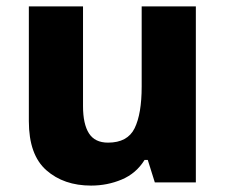

<svg xmlns="http://www.w3.org/2000/svg" viewBox="-20 -569 703 599"><path d="M591 -549V0H463L441 -70H431Q405 -28 360 -9Q315 10 264 10Q179 10 124.5 -38Q70 -86 70 -191V-549H239V-238Q239 -182 257.5 -153Q276 -124 317 -124Q378 -124 400 -169Q422 -214 422 -299V-549Z"/></svg>

Font: Noto Sans Kannada ExtraBold
Style: Regular
Weight: 800
Designer: Jelle Bosma - Monotype Design Team
Foundry: Monotype Imaging Inc.
Version: Version 2.005; ttfautohint (v1.8.4.7-5d5b)